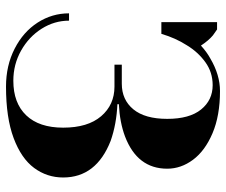

<svg xmlns="http://www.w3.org/2000/svg" viewBox="-78 -678 770 655"><g transform="rotate(90 307.5 -350.0)"><path d="M25 -200H50Q50 -150 77.5 -106.5Q105 -63 152 -36.5Q199 -10 255 -10Q331 -10 373 -54Q415 -98 415 -180Q415 -264 376 -309.5Q337 -355 275 -355H200V-380H265Q320 -380 352.5 -419.5Q385 -459 385 -535Q385 -611 353 -650.5Q321 -690 270 -690Q226 -690 191.5 -665Q157 -640 134 -602Q109 -563 95 -515H55V-705H80Q82 -704 100 -691Q118 -676 135 -650Q157 -670 179 -682Q235 -715 290 -715Q374 -715 434 -689.5Q494 -664 524.5 -623Q555 -582 555 -535Q555 -433 445 -391Q397 -373 335 -370V-365Q403 -362 460 -342Q585 -293 585 -180Q585 -125 552.5 -81Q520 -37 450.5 -11Q381 15 275 15Q203 15 145.5 -14.5Q88 -44 56.5 -93Q25 -142 25 -200Z"/></g></svg>

Font: Yeseva One
Style: Regular
Weight: 400
Designer: Jovanny Lemonad
Foundry: Jovanny Lemonad
Version: Version 2.000